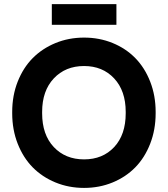

<svg xmlns="http://www.w3.org/2000/svg" viewBox="-20 -896 813 930"><path d="M231 -775.9V-876H543.9V-775.9ZM39.1 -347.2V-354Q39.1 -433.1 65.7 -500.5Q92.3 -567.9 138.4 -614.5Q184.6 -661.1 248.8 -687.5Q313 -713.9 387.2 -713.9Q461.4 -713.9 525.4 -687.7Q589.4 -661.6 635.3 -614.7Q681.2 -567.9 707.5 -500.5Q733.9 -433.1 733.9 -354V-347.2Q733.9 -267.6 707.5 -200Q681.2 -132.3 635.3 -85.4Q589.4 -38.6 525.4 -12.2Q461.4 14.2 387.2 14.2Q313 14.2 248.8 -12.2Q184.6 -38.6 138.4 -85.4Q92.3 -132.3 65.7 -200Q39.1 -267.6 39.1 -347.2ZM588.9 -347.2V-354Q588.9 -456.1 533 -516.1Q477.1 -576.2 387.2 -576.2Q296.9 -576.2 240.5 -516.1Q184.1 -456.1 184.1 -354V-347.2Q184.1 -243.7 240.5 -183.8Q296.9 -124 387.2 -124Q477.5 -124 533.2 -183.8Q588.9 -243.7 588.9 -347.2Z"/></svg>

Font: SUSE
Style: Bold
Weight: 700
Designer: Rene Bieder
Foundry: SUSE
Version: Version 1.000